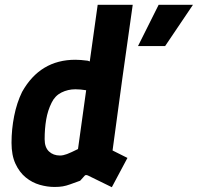

<svg xmlns="http://www.w3.org/2000/svg" viewBox="-20 -770 824 800"><path d="M207 9Q177 9 145.5 0Q114 -9 87.5 -30.5Q61 -52 44.5 -87.5Q28 -123 28 -175Q28 -231 39 -286.5Q50 -342 72 -387Q147 -521 294 -521Q315 -521 346 -517L354 -514L387 -750H533L490 -445L449 -143L511 -112L446 10L346 -39Q336 -43 332 -37L314 -17Q289 -8 272.5 -2Q256 4 241.5 6.5Q227 9 207 9ZM230 -122Q243 -122 259 -128Q275 -134 305 -149L339 -394Q315 -398 294 -398Q263 -398 236 -384.5Q209 -371 195 -342Q179 -310 172.5 -272Q166 -234 166 -190Q166 -156 184 -139Q202 -122 230 -122ZM668 -578H555L641 -750H784Z"/></svg>

Font: Finlandica
Style: Bold Italic
Weight: 700
Italic angle: -8°
Designer: Niklas Ekholm, Juho Hiilivirta, Jaakko Suomalainen
Foundry: Helsinki Type Studio
Version: Version 1.064; ttfautohint (v1.8.4.7-5d5b)